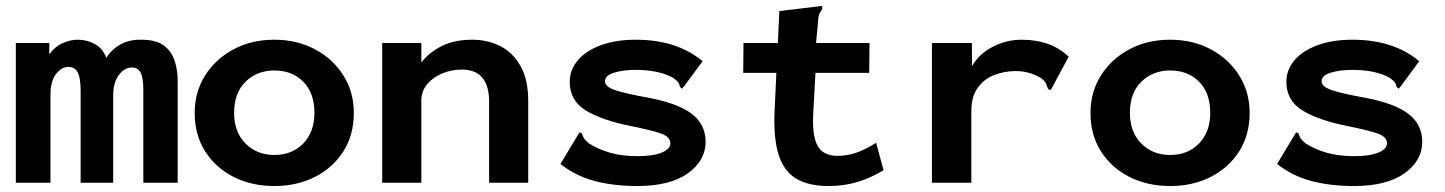

<svg xmlns="http://www.w3.org/2000/svg" viewBox="-20 -612 4840 643"><path d="M33 0V-468H145V-430Q163 -455 188.5 -467Q214 -479 241 -479Q272 -479 298.5 -464Q325 -449 336 -418Q354 -447 384 -463.5Q414 -480 454 -479Q502 -479 528 -460Q554 -441 565 -408Q576 -375 575 -334V0H460V-310Q460 -353 450.5 -369.5Q441 -386 422 -386Q397 -386 378 -361Q359 -336 359 -290V0H250V-307Q250 -352 240 -370Q230 -388 209 -388Q186 -388 167.5 -364Q149 -340 149 -296V0Z M899 11Q822 11 761.5 -20Q701 -51 666.5 -106Q632 -161 632 -234Q632 -303 666.5 -358.5Q701 -414 761.5 -446.5Q822 -479 899 -479Q975 -479 1035.5 -446.5Q1096 -414 1130.5 -358.5Q1165 -303 1165 -234Q1165 -161 1130.5 -106Q1096 -51 1035.5 -20Q975 11 899 11ZM899 -93Q958 -93 995.5 -131.5Q1033 -170 1033 -234Q1033 -301 995.5 -338.5Q958 -376 899 -376Q841 -376 802.5 -338.5Q764 -301 764 -234Q764 -170 802 -131.5Q840 -93 899 -93Z M1260 0V-468H1391V-403Q1419 -438 1461 -458.5Q1503 -479 1562 -479Q1613 -479 1655.5 -457.5Q1698 -436 1723.5 -390.5Q1749 -345 1749 -274V0H1618V-272Q1618 -324 1595.5 -351.5Q1573 -379 1526 -379Q1493 -379 1462 -366.5Q1431 -354 1411 -330.5Q1391 -307 1391 -273V0Z M2114 11Q2035 11 1971 -6Q1907 -23 1857 -63L1916 -161L1921 -169L1929 -165Q1931 -157 1935 -150Q1939 -143 1952 -132Q1983 -112 2023 -100.5Q2063 -89 2116 -89Q2167 -89 2196 -101Q2225 -113 2225 -132Q2225 -153 2196 -164Q2167 -175 2092 -190Q1993 -210 1940.5 -243Q1888 -276 1888 -338Q1888 -378 1915 -410Q1942 -442 1992 -460.5Q2042 -479 2109 -479Q2247 -479 2333 -407L2271 -323L2264 -315L2257 -321Q2256 -329 2252 -335Q2248 -341 2235 -351Q2210 -365 2178 -371.5Q2146 -378 2111 -378Q2066 -378 2036 -368.5Q2006 -359 2006 -340Q2006 -322 2039 -310.5Q2072 -299 2150 -285Q2251 -266 2297 -230.5Q2343 -195 2343 -137Q2343 -74 2283.5 -31.5Q2224 11 2114 11Z M2755 11Q2690 11 2648.5 -12.5Q2607 -36 2588.5 -91Q2570 -146 2574 -240L2580 -368H2469L2470 -468H2585L2590 -575L2724 -591L2733 -592L2734 -582Q2729 -575 2725 -568Q2721 -561 2720 -544L2713 -468H2892L2891 -368H2711L2704 -243Q2700 -183 2708.5 -149.5Q2717 -116 2736.5 -103Q2756 -90 2784 -90Q2822 -90 2854.5 -103Q2887 -116 2914 -134L2939 -42Q2898 -17 2853 -3Q2808 11 2755 11Z M3101 -468H3235V-390Q3258 -431 3304 -455Q3350 -479 3401 -479Q3500 -479 3559 -422L3503 -318L3499 -310L3490 -314Q3487 -322 3484 -330Q3481 -338 3469 -349Q3450 -361 3428 -367.5Q3406 -374 3382 -374Q3343 -374 3309 -360.5Q3275 -347 3254 -317.5Q3233 -288 3233 -240V0H3101Z M3899 11Q3822 11 3761.5 -20Q3701 -51 3666.5 -106Q3632 -161 3632 -234Q3632 -303 3666.5 -358.5Q3701 -414 3761.5 -446.5Q3822 -479 3899 -479Q3975 -479 4035.5 -446.5Q4096 -414 4130.5 -358.5Q4165 -303 4165 -234Q4165 -161 4130.5 -106Q4096 -51 4035.5 -20Q3975 11 3899 11ZM3899 -93Q3958 -93 3995.5 -131.5Q4033 -170 4033 -234Q4033 -301 3995.5 -338.5Q3958 -376 3899 -376Q3841 -376 3802.5 -338.5Q3764 -301 3764 -234Q3764 -170 3802 -131.5Q3840 -93 3899 -93Z M4514 11Q4435 11 4371 -6Q4307 -23 4257 -63L4316 -161L4321 -169L4329 -165Q4331 -157 4335 -150Q4339 -143 4352 -132Q4383 -112 4423 -100.5Q4463 -89 4516 -89Q4567 -89 4596 -101Q4625 -113 4625 -132Q4625 -153 4596 -164Q4567 -175 4492 -190Q4393 -210 4340.5 -243Q4288 -276 4288 -338Q4288 -378 4315 -410Q4342 -442 4392 -460.5Q4442 -479 4509 -479Q4647 -479 4733 -407L4671 -323L4664 -315L4657 -321Q4656 -329 4652 -335Q4648 -341 4635 -351Q4610 -365 4578 -371.5Q4546 -378 4511 -378Q4466 -378 4436 -368.5Q4406 -359 4406 -340Q4406 -322 4439 -310.5Q4472 -299 4550 -285Q4651 -266 4697 -230.5Q4743 -195 4743 -137Q4743 -74 4683.5 -31.5Q4624 11 4514 11Z"/></svg>

Font: Inconsolata Expanded ExtraBold
Style: Regular
Weight: 800
Width: 7
Monospace: yes
Designer: Raph Levien, Cyreal, Brenton Simpson
Foundry: Raph Levien, Cyreal, Google
Version: Version 3.001; ttfautohint (v1.8.2.53-6de2)